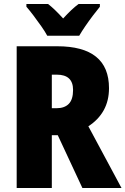

<svg xmlns="http://www.w3.org/2000/svg" viewBox="-20 -947 632 967"><path d="M268 -714Q529 -714 529 -503Q529 -440 502.5 -392Q476 -344 425 -311L592 0H395L271 -266H241V0H64V-714ZM266 -571H241V-402H265Q305 -402 326.5 -424Q348 -446 348 -494Q348 -571 266 -571ZM218 -767Q208 -786 188.5 -814Q169 -842 148.5 -869Q128 -896 113 -913V-927H222Q240 -913 258 -895.5Q276 -878 298 -854Q320 -878 339 -896Q358 -914 376 -927H483V-913Q468 -895 448 -868.5Q428 -842 409.5 -815Q391 -788 379 -767Z"/></svg>

Font: Noto Sans Kannada Condensed Black
Style: Regular
Weight: 900
Width: 3
Designer: Jelle Bosma - Monotype Design Team
Foundry: Monotype Imaging Inc.
Version: Version 2.005; ttfautohint (v1.8.4.7-5d5b)